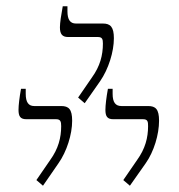

<svg xmlns="http://www.w3.org/2000/svg" viewBox="-20 -927 571 612"><path d="M250 -598 299 -668C326 -707 343 -762 343 -805C343 -841 332 -852 308 -852H222C204 -852 195 -864 195 -891V-907H180C175 -880 171 -854 171 -840C171 -819 178 -809 197 -809H292C306 -809 308 -802 308 -788C308 -751 299 -716 273 -680L229 -616ZM117 -335 166 -406C193 -444 210 -499 210 -542C210 -579 199 -589 175 -589H89C71 -589 62 -601 62 -628V-644H47C42 -617 39 -591 39 -577C39 -556 45 -547 64 -547H159C173 -547 175 -539 175 -525C175 -488 166 -453 140 -417L96 -353ZM394 -335 444 -406C471 -444 487 -499 487 -542C487 -579 476 -589 452 -589H367C348 -589 339 -601 339 -628V-644H324C319 -617 316 -591 316 -577C316 -556 322 -547 341 -547H436C451 -547 452 -539 452 -525C452 -488 443 -453 417 -417L373 -353Z"/></svg>

Font: Noto Serif Hebrew SemiCondensed ExtraLight
Style: Regular
Weight: 200
Width: 4
Designer: Monotype Design Team
Foundry: Monotype Imaging Inc.
Version: Version 2.004